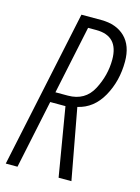

<svg xmlns="http://www.w3.org/2000/svg" viewBox="-110 -777 610 839"><g transform="rotate(15 194.5 -357.0)"><path d="M195 -666H232Q333 -666 333 -559Q333 -488 298.5 -422.5Q264 -357 186 -357H130ZM54 0 119 -310H188L240 0H298L239 -320Q310 -336 349.5 -406.5Q389 -477 389 -565Q389 -637 349.5 -675.5Q310 -714 242 -714H152L1 0Z"/></g></svg>

Font: Noto Sans Display Condensed Light
Style: Italic
Weight: 300
Width: 3
Designer: Monotype Design team
Foundry: Monotype Imaging Inc.
Version: 1.000